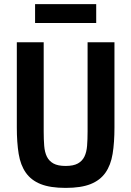

<svg xmlns="http://www.w3.org/2000/svg" viewBox="-20 -904 640 936"><path d="M193 -698V-263Q193 -224 195.5 -193Q198 -162 208.5 -140.5Q219 -119 240.5 -107Q262 -95 300 -95Q338 -95 359.5 -107Q381 -119 391.5 -140.5Q402 -162 404.5 -193Q407 -224 407 -263V-698H538V-283Q538 -209 529 -154Q520 -99 494 -62Q468 -25 421.5 -6.5Q375 12 300 12Q225 12 178.5 -6.5Q132 -25 106 -62Q80 -99 71 -154Q62 -209 62 -283V-698ZM151 -884H449V-792H151Z"/></svg>

Font: IBM Plex Mono SemiBold
Style: Regular
Weight: 600
Monospace: yes
Designer: Mike Abbink, Paul van der Laan, Pieter van Rosmalen
Foundry: Bold Monday
Version: Version 2.3